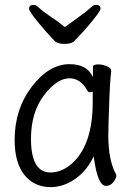

<svg xmlns="http://www.w3.org/2000/svg" viewBox="-20 -749 540 787"><path d="M188 18Q120 18 80 -32Q40 -82 40 -175Q40 -302 110.5 -394Q181 -486 265 -486Q337 -486 361 -433V-475Q361 -485 383 -485Q400 -485 418 -477.5Q436 -470 436 -458Q430 -411 427 -306Q424 -225 424 -193Q424 -91 456 -34L457 -29Q457 -19 445 -3Q433 13 415 13Q399 13 388.5 -8.5Q378 -30 372 -60.5Q366 -91 364 -108Q336 -49 288 -15.5Q240 18 188 18ZM187 -42Q228 -42 267 -72Q360 -147 360 -330V-374Q358 -371 348 -371Q342 -371 339 -376Q311 -428 265 -428Q213 -428 160 -358Q107 -288 107 -180Q107 -42 187 -42ZM243 -569Q220 -569 206 -579Q171 -615 135 -659Q99 -703 99 -713Q99 -729 118 -729Q127 -729 133 -723Q156 -702 187.5 -681Q219 -660 246 -638Q274 -659 304.5 -680.5Q335 -702 358 -723Q364 -729 374 -729Q392 -729 392 -713Q392 -708 380 -691Q342 -640 297 -594L285 -581Q274 -569 243 -569Z"/></svg>

Font: LXGW WenKai Mono TC
Style: Regular
Weight: 400
Designer: LXGW / Fontworks Inc.
Foundry: LXGW / Fontworks Inc.
Version: Version 1.330